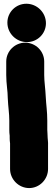

<svg xmlns="http://www.w3.org/2000/svg" viewBox="-20 -761 283 1001"><path d="M12.5 -440V-370C12.5 -323.1 20.5 -286.6 20.5 -249.2C22.5 -202.1 28.5 -171.2 28.5 -132V-84C28.5 -73.3 29 -64.2 30.5 -53.3V-42C30.5 -32.2 31 -24.1 32.5 -13.3V120C32.5 174.2 77.7 219.5 132 219.5C186.9 219.5 230.5 173.4 230.5 120V-2.7C231.5 -19.5 228.5 -36.5 228.5 -42C228.5 -58.4 226.5 -74.3 226.5 -84V-132C226.5 -180.2 220.4 -215.3 218.5 -256.6C216.8 -297.3 210.5 -335.9 210.5 -370V-440C210.5 -494.5 165.6 -538.5 111.5 -538.5C57.5 -538.5 12.5 -494.5 12.5 -440ZM18.5 -643C18.5 -586.8 64.6 -541.5 120.5 -541.5C174.7 -541.5 219.5 -584.8 219.5 -640C219.5 -696.4 172.4 -741.5 117.5 -741.5C63.3 -741.5 18.5 -698.2 18.5 -643Z"/></svg>

Font: Smoothie
Style: ExBd
Weight: 800
Foundry: Cannot Into Space Fonts
Version: Version 0.8